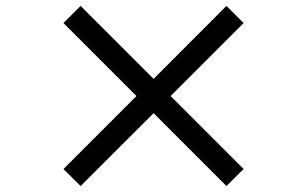

<svg xmlns="http://www.w3.org/2000/svg" viewBox="-20 -705 1040 650"><path d="M252.9 -685.1 500 -438 746.6 -685.1 804.7 -627 557.6 -379.9 804.7 -132.8 746.6 -75.2 500 -321.8 252.9 -75.2 194.8 -132.8 441.9 -379.9 194.8 -627Z"/></svg>

Font: BIZ UDGothic
Style: Bold
Weight: 700
Monospace: yes
Designer: TypeBank Co., Ltd.
Foundry: Morisawa Inc.
Version: Version 1.05